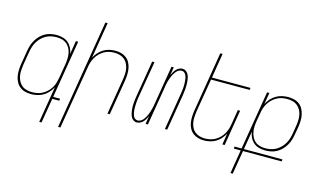

<svg xmlns="http://www.w3.org/2000/svg" viewBox="-105 -1067 2710 1614"><g transform="rotate(15 1250.0 -260.0)"><path d="M192 -10Q215 -10 238.5 -14.5Q262 -19 283.5 -31Q305 -43 323 -60.5Q341 -78 353.5 -99Q366 -120 372.5 -143Q379 -166 383 -189L403 -309Q407 -333 408 -357.5Q409 -382 405 -405Q401 -428 390 -448.5Q379 -469 361.5 -483.5Q344 -498 321 -504Q298 -510 273 -510Q250 -510 226.5 -505Q203 -500 182 -488.5Q161 -477 143 -459Q125 -441 112.5 -420Q100 -399 93 -376Q86 -353 82 -330L62 -210Q59 -186 57.5 -161.5Q56 -137 60.5 -114Q65 -91 75.5 -71Q86 -51 103.5 -36.5Q121 -22 144 -16Q167 -10 192 -10ZM316 215 368 -100Q355 -75 336 -53.5Q317 -32 292.5 -18Q268 -4 241 2Q214 8 188 8Q161 8 136 1.5Q111 -5 91 -20.5Q71 -36 59 -58.5Q47 -81 42 -106.5Q37 -132 38 -159Q39 -186 43 -213L63 -333Q67 -358 74.5 -382.5Q82 -407 95.5 -430Q109 -453 128 -472.5Q147 -492 170.5 -505Q194 -518 219.5 -523Q245 -528 270 -528Q298 -528 325 -520.5Q352 -513 371.5 -496Q391 -479 403 -455Q415 -431 419 -404L438 -520H458L375 -18H435L432 0H372L336 215Z M480 215 637 -735H657L605 -421Q617 -445 636.5 -466.5Q656 -488 679 -502Q702 -516 728.5 -522Q755 -528 781 -528Q808 -528 833 -521Q858 -514 877.5 -498.5Q897 -483 908.5 -460.5Q920 -438 924.5 -412.5Q929 -387 928 -360.5Q927 -334 923 -307L872 0H852L903 -310Q907 -334 908.5 -358Q910 -382 906 -405Q902 -428 891.5 -448.5Q881 -469 864 -483Q847 -497 824 -503.5Q801 -510 777 -510Q755 -510 731.5 -505Q708 -500 687.5 -488Q667 -476 649.5 -458.5Q632 -441 620 -420Q608 -399 601 -376.5Q594 -354 591 -331L500 215Z M1108 8Q1092 8 1079 -1Q1066 -10 1059 -23.5Q1052 -37 1048.5 -52Q1045 -67 1043 -83Q1041 -99 1041 -115Q1041 -131 1042.5 -147.5Q1044 -164 1046 -180.5Q1048 -197 1051 -213L1102 -520H1122L1070 -210Q1068 -196 1065.5 -181.5Q1063 -167 1062.5 -152.5Q1062 -138 1061.5 -123.5Q1061 -109 1061.5 -95Q1062 -81 1064.5 -67.5Q1067 -54 1071.5 -41Q1076 -28 1086.5 -19Q1097 -10 1112 -10Q1125 -10 1138 -17.5Q1151 -25 1159.5 -36Q1168 -47 1175 -59Q1182 -71 1187.5 -84Q1193 -97 1197 -110Q1201 -123 1204.5 -136Q1208 -149 1210.5 -162.5Q1213 -176 1215 -189L1270 -520H1290L1278 -449Q1284 -463 1292 -476.5Q1300 -490 1311 -502Q1322 -514 1336 -521Q1350 -528 1365 -528Q1381 -528 1394 -519Q1407 -510 1414.5 -496.5Q1422 -483 1425.5 -468Q1429 -453 1430.5 -437Q1432 -421 1432 -405Q1432 -389 1431 -372.5Q1430 -356 1427.5 -339.5Q1425 -323 1423 -307L1372 0H1352L1403 -310Q1405 -324 1407.5 -338.5Q1410 -353 1411 -367.5Q1412 -382 1412.5 -396.5Q1413 -411 1412 -425Q1411 -439 1409 -452.5Q1407 -466 1402 -479Q1397 -492 1386.5 -501Q1376 -510 1361 -510Q1348 -510 1335.5 -502.5Q1323 -495 1314 -484Q1305 -473 1298 -461Q1291 -449 1286 -436Q1281 -423 1276.5 -410Q1272 -397 1268.5 -384Q1265 -371 1263 -357.5Q1261 -344 1259 -331L1204 0H1184L1195 -71Q1189 -57 1181.5 -43.5Q1174 -30 1163 -18Q1152 -6 1137.5 1Q1123 8 1108 8Z M1692 8Q1665 8 1640.5 1Q1616 -6 1596.5 -21.5Q1577 -37 1565 -59.5Q1553 -82 1549 -107.5Q1545 -133 1546 -159.5Q1547 -186 1551 -213L1637 -735H1657L1622 -520H1958L1955 -502H1619L1570 -210Q1567 -186 1565.5 -162Q1564 -138 1568 -115Q1572 -92 1582 -71.5Q1592 -51 1609.5 -37Q1627 -23 1649.5 -16.5Q1672 -10 1696 -10Q1718 -10 1741.5 -15Q1765 -20 1786 -32Q1807 -44 1824.5 -61.5Q1842 -79 1854 -100Q1866 -121 1872.5 -143.5Q1879 -166 1883 -189L1903 -312H1923L1872 0H1852L1868 -99Q1856 -75 1837 -53.5Q1818 -32 1794.5 -18Q1771 -4 1744.5 2Q1718 8 1692 8Z M1980 215 2014 9H1955V-9H2017L2102 -520H2122L2105 -420Q2118 -445 2137.5 -466.5Q2157 -488 2181 -502Q2205 -516 2232 -522Q2259 -528 2285 -528Q2312 -528 2337.5 -521.5Q2363 -515 2383 -499.5Q2403 -484 2414.5 -461.5Q2426 -439 2431.5 -413.5Q2437 -388 2436 -361Q2435 -334 2431 -307L2419 -239Q2415 -214 2407.5 -189.5Q2400 -165 2386.5 -142Q2373 -119 2354 -99.5Q2335 -80 2311.5 -67Q2288 -54 2262.5 -49Q2237 -44 2212 -44Q2184 -44 2157 -51.5Q2130 -59 2110.5 -76Q2091 -93 2079 -117Q2067 -141 2064 -168L2037 -9H2372L2371 9H2034L2000 215ZM2209 -62Q2232 -62 2255.5 -67Q2279 -72 2300 -83.5Q2321 -95 2339 -113Q2357 -131 2369.5 -152Q2382 -173 2389 -196Q2396 -219 2400 -242L2411 -310Q2415 -334 2416 -358.5Q2417 -383 2413 -406Q2409 -429 2398 -449Q2387 -469 2369.5 -483.5Q2352 -498 2329 -504Q2306 -510 2281 -510Q2258 -510 2235 -505.5Q2212 -501 2190.5 -489Q2169 -477 2151 -459.5Q2133 -442 2120.5 -421Q2108 -400 2101 -377Q2094 -354 2091 -331L2079 -263Q2075 -239 2074 -214.5Q2073 -190 2077.5 -167Q2082 -144 2092.5 -123.5Q2103 -103 2120.5 -88.5Q2138 -74 2161 -68Q2184 -62 2209 -62Z"/></g></svg>

Font: Iosevka Term Curly Th Obl
Style: Regular
Weight: 100
Italic angle: -9°
Designer: Belleve Invis
Foundry: Belleve Invis
Version: Version 32.3.0